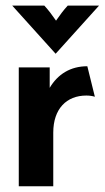

<svg xmlns="http://www.w3.org/2000/svg" viewBox="-20 -653 367 673"><path d="M175 -464.6 327.1 -633.3H217.4C202.1 -616.7 190.3 -600.7 176.4 -580.6C162.5 -600.7 150.7 -616.7 135.4 -633.3H22.9ZM45.8 0H166.7V-188.2C166.7 -271.5 213.2 -318.1 282.6 -318.1C293.1 -318.1 303.5 -316.7 312.5 -313.9L286.1 -420.8C227.1 -420.8 182.6 -393.1 154.2 -345.1V-416.7H45.8Z"/></svg>

Font: Afacad
Style: Bold
Weight: 700
Designer: Kristian Moeller
Foundry: Dicotype
Version: Version 1.000